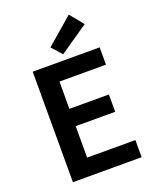

<svg xmlns="http://www.w3.org/2000/svg" viewBox="-156 -943 833 1032"><g transform="rotate(-20 260.5 -427.0)"><path d="M79 0V-632H462V-533H196V-377H422V-278H196V-98H472V0ZM265 -664 213 -722 366 -854 429 -777Z"/></g></svg>

Font: Narnoor SemiBold
Style: Regular
Weight: 600
Designer: S. Sridhar Murthy
Foundry: SIL International
Version: Version 3.000